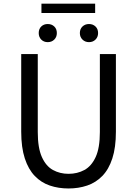

<svg xmlns="http://www.w3.org/2000/svg" viewBox="-20 -1034 761 1067"><path d="M360.8 13.4Q304.7 13.4 256.8 -2.9Q208.8 -19.2 173.2 -56.1Q137.7 -93 117.8 -153.8Q97.9 -214.5 97.9 -302.4V-733.4H189.9V-299.9Q189.9 -212.2 212.7 -161.4Q235.5 -110.5 274.3 -89.3Q313.1 -68 360.8 -68Q409.8 -68 449 -89.3Q488.3 -110.5 511.7 -161.4Q535 -212.2 535 -299.9V-733.4H624.1V-302.4Q624.1 -214.5 604.3 -153.8Q584.6 -93 548.6 -56.1Q512.7 -19.2 464.6 -2.9Q416.5 13.4 360.8 13.4ZM245.1 -799.8Q223.4 -799.8 209.3 -814Q195.2 -828.2 195.2 -850.3Q195.2 -873.1 209.3 -886.8Q223.4 -900.5 245.1 -900.5Q267.3 -900.5 281.6 -886.8Q295.9 -873.1 295.9 -850.3Q295.9 -828.2 281.6 -814Q267.3 -799.8 245.1 -799.8ZM210.3 -961.8V-1013.7H508.8V-961.8ZM474.6 -799.8Q453 -799.8 438.4 -814Q423.8 -828.2 423.8 -850.3Q423.8 -873.1 438.4 -886.8Q453 -900.5 474.6 -900.5Q496.3 -900.5 510.7 -886.8Q525.1 -873.1 525.1 -850.3Q525.1 -828.2 510.7 -814Q496.3 -799.8 474.6 -799.8Z"/></svg>

Font: Noto Sans KR Thin
Style: Regular
Weight: 100
Designer: Ryoko NISHIZUKA 西塚涼子 (kana, bopomofo & ideographs); Paul D. Hunt (Latin, Greek & Cyrillic); Sandoll Communications 산돌커뮤니
Foundry: Adobe
Version: Version 2.004-H2;hotconv 1.0.118;makeotfexe 2.5.65603